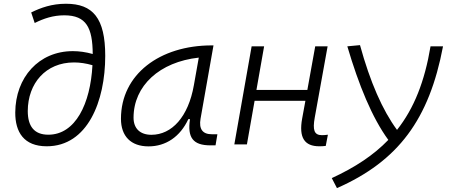

<svg xmlns="http://www.w3.org/2000/svg" viewBox="-20 -762 2384 1013"><path d="M226.6 9.8C441.9 9.8 535.2 -227.5 535.2 -467.3C535.2 -666.5 470.2 -742.2 328.1 -742.2C252.9 -742.2 195.3 -721.2 144.5 -696.3L163.1 -640.6C210.9 -664.6 260.7 -681.2 319.3 -681.2C436 -681.2 468.3 -615.2 469.2 -477.1C433.1 -487.3 397.9 -492.2 364.3 -492.2C184.6 -492.2 61.5 -353.5 60.5 -168.5C60.1 -64.9 106 9.8 226.6 9.8ZM467.8 -418C457 -214.8 378.4 -51.3 234.9 -51.3C159.7 -51.3 126.5 -96.7 126.5 -176.3C127 -322.3 221.2 -432.6 370.6 -432.6C401.4 -432.6 434.1 -427.7 467.8 -418Z M763.7 10.3C855.5 10.3 930.7 -41 973.6 -133.3H982.4C967.8 -36.1 998 4.9 1090.3 4.9H1117.2L1127 -53.7H1097.7C1047.9 -53.7 1028.8 -82 1038.1 -135.7L1106.4 -522.5H1097.2C823.2 -522.5 618.2 -370.1 618.2 -135.3C618.2 -43 670.9 10.3 763.7 10.3ZM778.8 -50.8C719.7 -50.8 684.6 -83.5 684.6 -141.1C684.6 -309.6 822.3 -435.5 1028.8 -458L1002.9 -312.5C973.6 -145.5 886.7 -50.8 778.8 -50.8Z M1216.3 0H1282.7L1323.2 -230H1591.3L1574.2 -136.7C1555.7 -35.2 1586.9 9.8 1664.6 9.8C1677.2 9.8 1688.5 9.3 1698.7 7.8L1710 -51.3C1699.2 -49.8 1689 -48.8 1678.7 -48.8C1637.2 -48.8 1628.9 -76.2 1640.6 -141.6L1708.5 -517.6H1643.1L1601.6 -287.6H1333L1373.5 -517.6H1307.6Z M1757.8 230.5C2081.5 87.9 2244.6 -132.3 2317.4 -517.6H2251.5C2220.7 -332.5 2164.6 -190.4 2074.7 -76.7C1998 -180.7 1933.1 -328.6 1879.4 -523.9L1812.5 -517.6C1873 -312.5 1943.4 -140.6 2028.8 -23.9C1951.7 56.2 1853.5 121.1 1730.5 177.7Z"/></svg>

Font: Cascadia Mono PL Light
Style: Italic
Weight: 300
Italic angle: -10°
Monospace: yes
Designer: Aaron Bell
Foundry: Saja Typeworks
Version: Version 2404.023